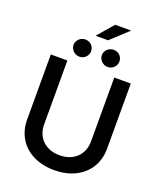

<svg xmlns="http://www.w3.org/2000/svg" viewBox="-188 -1189 1112 1318"><g transform="rotate(20 367.5 -529.5)"><path d="M539.1 -727.3V-260.7C539.1 -165.5 473 -97.3 367.9 -97.3C262.4 -97.3 196.7 -165.5 196.7 -260.7V-727.3H75.6V-250.4C75.6 -96.2 191.4 11.4 367.9 11.4C543.7 11.4 659.8 -96.2 659.8 -250.4V-727.3ZM199.6 -842.7C199.6 -808.9 229.4 -779.8 264.2 -779.8C300.4 -779.8 328.1 -808.9 328.1 -842.7C328.1 -877.8 300.4 -905.2 264.2 -905.2C229.4 -905.2 199.6 -877.8 199.6 -842.7ZM320.3 -953.1H411.6L538 -1070H421.2ZM406.2 -842.7C406.2 -808.9 436.1 -779.8 470.9 -779.8C507.1 -779.8 534.8 -808.9 534.8 -842.7C534.8 -877.8 507.1 -905.2 470.9 -905.2C436.1 -905.2 406.2 -877.8 406.2 -842.7Z"/></g></svg>

Font: Magic Ui Pro Semi Bold
Style: Regular
Weight: 600
Designer: Stefan Endress, Andreas Faust
Version: Version 1.000;FEAKit 1.0